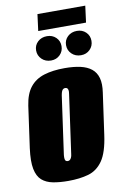

<svg xmlns="http://www.w3.org/2000/svg" viewBox="-88 -819 561 878"><g transform="rotate(-10 193.0 -380.0)"><path d="M157 8Q117 8 86 2Q55 -4 35 -21.5Q15 -39 8 -74.5Q1 -110 9 -170L36 -363Q44 -417 68.5 -447.5Q93 -478 133.5 -490.5Q174 -503 229 -503Q271 -503 302 -496Q333 -489 353 -473Q373 -457 380.5 -430Q388 -403 382 -363L355 -171Q344 -91 317.5 -53Q291 -15 250.5 -3.5Q210 8 157 8ZM170 -82Q175 -82 179 -84.5Q183 -87 186.5 -94Q190 -101 191 -112L229 -383Q231 -395 229.5 -401.5Q228 -408 224.5 -410.5Q221 -413 216 -413Q211 -413 207 -410.5Q203 -408 200 -401.5Q197 -395 195 -383L157 -112Q156 -101 157 -94Q158 -87 161.5 -84.5Q165 -82 170 -82ZM175 -548Q149 -548 132 -564.5Q115 -581 115 -605Q115 -629 132 -645Q149 -661 175 -661Q200 -661 216.5 -645Q233 -629 233 -605Q233 -581 216.5 -564.5Q200 -548 175 -548ZM314 -548Q288 -548 271 -564.5Q254 -581 254 -605Q254 -629 271 -645Q288 -661 314 -661Q339 -661 355.5 -645Q372 -629 372 -605Q372 -581 355.5 -564.5Q339 -548 314 -548ZM140 -691 150 -768H372L362 -691Z"/></g></svg>

Font: Alumni Sans Black
Style: Italic
Weight: 900
Italic angle: -8°
Version: Version 1.016